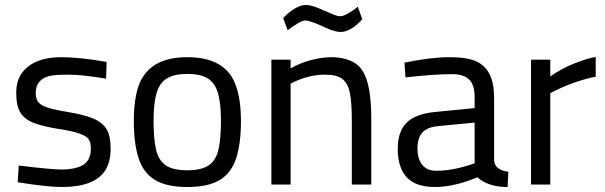

<svg xmlns="http://www.w3.org/2000/svg" viewBox="-20 -739 2422 769"><path d="M405 -424Q309 -440 254 -440Q199 -440 175 -434Q123 -419 123 -366Q123 -344 133 -330.5Q143 -317 171 -308Q199 -299 256.5 -289.5Q314 -280 351.5 -265Q389 -250 406 -223Q423 -196 423 -142.5Q423 -89 400 -54Q356 10 228 10Q170 10 51 -9L55 -76Q188 -60 225 -60Q262 -60 289 -68Q344 -83 344 -144Q344 -169 334 -183Q315 -208 212 -223Q156 -232 118.5 -245.5Q81 -259 63 -286Q45 -313 45 -366Q45 -419 71 -451Q119 -510 225 -510Q298 -510 407 -491Z M536 -398Q578 -510 730 -510Q884 -510 924 -398Q945 -342 945 -254Q945 -166 926.5 -107Q908 -48 861.5 -19Q815 10 730.5 10Q646 10 599.5 -19Q553 -48 534.5 -107Q516 -166 516 -254Q516 -342 536 -398ZM730 -57Q788 -57 817 -77.5Q846 -98 855.5 -142Q865 -186 865 -255.5Q865 -325 853 -366Q841 -407 812 -425Q783 -443 730.5 -443Q678 -443 648.5 -425Q619 -407 607 -366Q595 -325 595 -255.5Q595 -186 604.5 -142Q614 -98 643 -77.5Q672 -57 730 -57Z M1283 -440Q1212 -440 1144 -404V0H1067V-500H1144V-465Q1182 -487 1226 -498.5Q1270 -510 1309.5 -510Q1349 -510 1382 -496.5Q1415 -483 1433 -454Q1467 -400 1467 -265V0H1389V-262Q1389 -327 1381.5 -366Q1374 -405 1351.5 -422.5Q1329 -440 1283 -440ZM1431 -662Q1385 -611 1344 -611Q1321 -611 1287 -627Q1222 -657 1203 -657Q1184 -657 1132 -618L1114 -667Q1166 -719 1205 -719Q1227 -719 1262.5 -703.5Q1298 -688 1315 -681Q1332 -674 1343.5 -674Q1355 -674 1376.5 -686.5Q1398 -699 1413 -712Z M1959 -96Q1962 -58 2016 -51L2013 10Q1935 10 1892 -29Q1799 10 1722 10Q1645 10 1609 -29Q1573 -68 1573 -143Q1573 -238 1641 -270Q1676 -287 1727 -291L1881 -306V-349Q1881 -400 1858.5 -421Q1836 -442 1792 -442Q1717 -442 1604 -429L1600 -488Q1706 -510 1780 -510Q1854 -510 1890 -492Q1959 -459 1959 -349ZM1727 -55Q1796 -55 1881 -85V-248L1736 -234Q1691 -230 1671.5 -208Q1652 -186 1652 -144.5Q1652 -103 1671 -79Q1690 -55 1727 -55Z M2366 -432Q2273 -413 2184 -366V0H2107V-500H2184V-433Q2230 -465 2280.5 -485Q2331 -505 2366 -511Z"/></svg>

Font: Cairo-CLs
Style: CLs-Regular
Weight: 400
Version: Version 3.130;gftools[0.9.24]